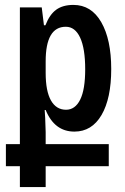

<svg xmlns="http://www.w3.org/2000/svg" viewBox="-20 -526 511 782"><path d="M61 151H4V61H61V-496H150L159 -423H165Q182 -467 209 -486.5Q236 -506 279 -506Q352 -506 392.5 -435.5Q433 -365 433 -245Q433 -125 393.5 -57.5Q354 10 283 10Q202 10 166 -78H162L164 -46L166 12V61H423V151H166V236H61ZM327 -244Q327 -328 306.5 -372.5Q286 -417 248 -417Q166 -417 166 -276V-229Q166 -155 187.5 -117Q209 -79 249 -79Q286 -79 306.5 -120Q327 -161 327 -244Z"/></svg>

Font: Noto Sans Armenian Medium Cond
Style: Regular
Weight: 500
Width: 3
Designer: Monotype Design team
Foundry: Monotype Imaging Inc.
Version: Version 1.000